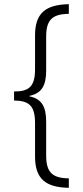

<svg xmlns="http://www.w3.org/2000/svg" viewBox="-20 -736 394 915"><path d="M308 159V114C229 113 200 85 200 5V-156C200 -229 178 -265 120 -277V-279C177 -291 200 -326 200 -399V-562C200 -643 231 -669 308 -670V-716C196 -714 147 -672 147 -568V-406C147 -321 116 -300 47 -300V-257C120 -256 147 -231 147 -149V10C147 117 198 157 308 159Z"/></svg>

Font: Noto Sans Georgian ExtraCondensed Light
Style: Regular
Weight: 300
Width: 2
Designer: Monotype Design Team, Akaki Razmadze
Foundry: Google LLC
Version: Version 2.005